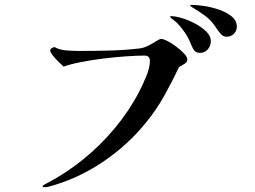

<svg xmlns="http://www.w3.org/2000/svg" viewBox="-20 -766 1040 784"><path d="M745 -523Q745 -512 732 -504.5Q719 -497 711 -492Q683 -433 651 -375.5Q619 -318 578 -268Q502 -173 398 -103.5Q294 -34 176 -3Q172 -2 169 -2Q166 -2 162 -2Q161 -2 157.5 -2Q154 -2 154 -4Q154 -8 161.5 -12.5Q169 -17 172 -18Q249 -58 320 -115.5Q391 -173 449.5 -243.5Q508 -314 548 -391Q561 -416 576.5 -452.5Q592 -489 592 -517Q592 -539 571 -539Q540 -539 495.5 -536Q451 -533 402.5 -527Q354 -521 310.5 -512.5Q267 -504 240 -494Q234 -499 220.5 -512Q207 -525 196 -539Q185 -553 185 -560Q185 -566 191.5 -569.5Q198 -573 202 -574Q224 -562 252 -560Q280 -558 304 -558Q365 -558 426 -559.5Q487 -561 548 -568Q567 -570 585.5 -579.5Q604 -589 618 -598Q632 -607 638 -607Q647 -607 664.5 -598Q682 -589 700.5 -575Q719 -561 732 -547Q745 -533 745 -523ZM841 -598Q841 -579 828.5 -564.5Q816 -550 796 -550Q782 -550 773 -560Q769 -565 766 -572Q763 -579 760 -585Q750 -611 733.5 -635Q717 -659 697 -678Q691 -683 685 -687Q679 -691 674 -698Q676 -700 679 -700Q696 -700 723 -692Q750 -684 777 -669.5Q804 -655 822.5 -637Q841 -619 841 -598ZM947 -657Q947 -640 935 -628Q923 -616 906 -616Q892 -616 882.5 -626.5Q873 -637 866 -647Q846 -680 820 -699.5Q794 -719 762 -738Q760 -739 756 -743Q757 -745 760 -745.5Q763 -746 764 -746Q783 -746 813.5 -741.5Q844 -737 874.5 -726.5Q905 -716 926 -699Q947 -682 947 -657Z"/></svg>

Font: Kaisei HarunoUmi
Style: Regular
Weight: 400
Designer: Font-Kai, 金井和夫
Foundry: KAZUO KANAI
Version: Version 5.003